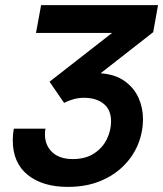

<svg xmlns="http://www.w3.org/2000/svg" viewBox="-20 -720 639 752"><path d="M246 12Q147 12 88.5 -35Q30 -82 30 -171Q30 -184 31 -193.5Q32 -203 34 -216H158Q157 -210 156.5 -204.5Q156 -199 156 -194Q156 -151 184.5 -124Q213 -97 265 -97Q315 -97 348.5 -119Q382 -141 398.5 -175Q415 -209 415 -245Q415 -290 386 -313.5Q357 -337 309 -337Q288 -337 268 -331.5Q248 -326 231 -317L174 -400L419 -591H121L141 -700H599L580 -594L374 -433Q431 -429 468 -402.5Q505 -376 522.5 -337Q540 -298 540 -254Q540 -202 520.5 -154.5Q501 -107 463 -69.5Q425 -32 370.5 -10Q316 12 246 12Z"/></svg>

Font: Rethink Sans
Style: Bold Italic
Weight: 700
Italic angle: -10°
Designer: The Rethink Sans project authors (Hans Thiessen). DM Sans designed by Colophon Foundry.
Foundry: Rethink Communications LLC
Version: Version 1.001